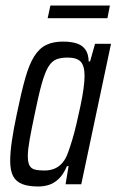

<svg xmlns="http://www.w3.org/2000/svg" viewBox="-20 -669 423 697"><path d="M119 8Q84 8 61.5 -0.5Q39 -9 28 -29Q17 -49 17 -85Q17 -115 23 -157Q29 -199 41 -255Q57 -333 71.5 -384.5Q86 -436 104.5 -465Q123 -494 148 -506Q173 -518 209 -518Q236 -518 256.5 -512Q277 -506 289 -490.5Q301 -475 302 -446H307L325 -510H383L275 0H218L229 -66H223Q210 -35 192.5 -19Q175 -3 156.5 2.5Q138 8 119 8ZM141 -50Q162 -50 178.5 -57Q195 -64 207.5 -79Q220 -94 228 -118Q234 -134 242 -160.5Q250 -187 257.5 -219Q265 -251 272 -284Q279 -317 283 -345.5Q287 -374 287 -393Q287 -430 273 -445Q259 -460 226 -460Q201 -460 184.5 -453.5Q168 -447 155.5 -426.5Q143 -406 131.5 -365Q120 -324 106 -255Q94 -198 87.5 -161.5Q81 -125 81 -103Q81 -80 87 -68.5Q93 -57 106.5 -53.5Q120 -50 141 -50ZM153 -603 163 -649H379L370 -603Z"/></svg>

Font: Saira ExtraCondensed
Style: Italic
Weight: 400
Width: 2
Italic angle: -12°
Designer: Hector Gatti with collaboration of the Omnibus-Type team
Foundry: Omnibus-Type
Version: Version 1.101